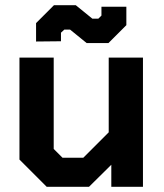

<svg xmlns="http://www.w3.org/2000/svg" viewBox="-20 -720 631 740"><path d="M55 -105V-498H187V-146L221 -112H301L399 -210V-498H531V0H409V-85L323 0H160ZM250 -606H228L215 -594V-561L119 -560V-631L188 -700H272L336 -648H359L371 -660V-694H467V-623L398 -554H314Z"/></svg>

Font: Chakra Petch
Style: Bold
Weight: 700
Designer: Katatrad Aksorn Co.,Ltd.
Foundry: Cadson Demak Co.,Ltd.
Version: Version 1.000; ttfautohint (v1.6)